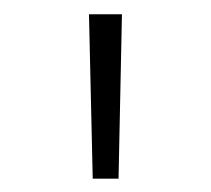

<svg xmlns="http://www.w3.org/2000/svg" viewBox="-20 -748 304 276"><path d="M113.3 -491.2 107.9 -727.5H155.3L150.4 -491.2Z"/></svg>

Font: Inter 17pt ExtraLight
Style: Regular
Weight: 250
Version: Version 4.001;git-66647c0bb